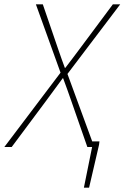

<svg xmlns="http://www.w3.org/2000/svg" viewBox="-56 -680 576 888"><path d="M332 188 370 0H356L361 -26H404L402 -10L356 188ZM-36 0 224 -344 110 -660H142L214 -450Q222 -428 228.5 -408.5Q235 -389 244 -366H246Q264 -390 281 -412Q298 -434 314 -456L466 -660H500L256 -338L380 0H348L272 -218Q264 -242 254.5 -267.5Q245 -293 236 -318H234Q213 -290 193.5 -263Q174 -236 156 -212L-2 0Z"/></svg>

Font: Source Sans 3
Style: Italic
Weight: 200
Italic angle: -11°
Designer: Paul D. Hunt
Foundry: Adobe
Version: Version 3.046;hotconv 1.0.118;makeotfexe 2.5.65603